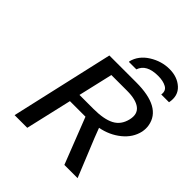

<svg xmlns="http://www.w3.org/2000/svg" viewBox="-239 -1062 1222 1222"><g transform="rotate(45 371.5 -451.5)"><path d="M369 -753Q368 -754 367 -755Q366 -756 366 -757Q383 -824 447 -864Q511 -904 582 -904Q653 -904 698 -863Q743 -822 729 -752H659Q665 -790 636 -806Q607 -822 562 -822Q457 -822 434 -753ZM92 1 250 -694H492Q717 -694 741 -557Q746 -530 740 -499Q725 -432 666.5 -384.5Q608 -337 529 -322Q545 -277 595.5 -155Q646 -33 659 1H540L418 -311H278L206 1ZM293 -382H419Q512 -382 563 -408.5Q614 -435 629 -498Q643 -557 605.5 -586Q568 -615 489 -615H347Z"/></g></svg>

Font: Coval
Style: Medium Italic
Weight: 500
Foundry: Context Ltd
Version: Version 001.000